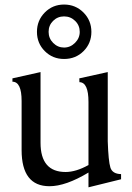

<svg xmlns="http://www.w3.org/2000/svg" viewBox="-20 -802 576 837"><path d="M365.7 14.6V-49.8Q266.6 9.8 195.8 9.8Q74.2 9.8 74.2 -147.9V-361.8Q74.2 -445.8 34.2 -445.8V-460.4L156.7 -487.8V-179.7Q156.7 -52.2 266.1 -52.2Q311 -52.2 365.7 -82.5V-357.9Q365.7 -443.4 326.2 -443.8L325.7 -460.4L449.7 -487.8V-186Q452.6 -99.6 461.2 -71.8Q469.7 -43.9 507.8 -43V-20.5ZM259.3 -544.9Q209.5 -544.9 175.3 -579.1Q141.1 -613.3 141.1 -663.1Q141.1 -712.9 175.3 -747.6Q209.5 -782.2 259.3 -782.2Q309.1 -782.2 343.8 -747.6Q378.4 -712.9 378.4 -663.1Q378.4 -613.3 344.2 -579.1Q310.1 -544.9 259.3 -544.9ZM259.3 -594.7Q286.6 -594.7 307.1 -615.2Q327.6 -635.7 327.6 -663.1Q327.6 -691.4 307.6 -710.9Q287.6 -730.5 259.3 -730.5Q231 -730.5 211.4 -710.9Q191.9 -691.4 191.9 -663.1Q191.9 -634.8 211.9 -614.7Q231.9 -594.7 259.3 -594.7Z"/></svg>

Font: Almanac
Style: Regular
Weight: 400
Designer: Eden's Almanac
Version: Version 3.501;March 28, 2021;FontCreator 13.0.0.2683 64-bit